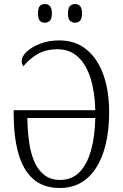

<svg xmlns="http://www.w3.org/2000/svg" viewBox="-20 -926 612 955"><path d="M278 9Q194 9 143.5 -37Q93 -83 70.5 -166Q48 -249 48 -358V-378H454Q452 -468 430.5 -536.5Q409 -605 368 -643Q327 -681 266 -681Q207 -681 166 -656.5Q125 -632 96 -596Q93 -601 90.5 -607Q88 -613 88 -623Q88 -645 112.5 -668.5Q137 -692 179.5 -708.5Q222 -725 275 -725Q355 -725 410.5 -679.5Q466 -634 494.5 -553.5Q523 -473 523 -367Q522 -190 457.5 -90.5Q393 9 278 9ZM279 -31Q337 -31 375 -69.5Q413 -108 432.5 -177Q452 -246 454 -339H116Q117 -278 124.5 -222Q132 -166 150.5 -123Q169 -80 200.5 -55.5Q232 -31 279 -31ZM353 -813Q338 -813 328 -823Q318 -833 318 -859Q318 -886 328 -896Q338 -906 353 -906Q368 -906 378 -896Q388 -886 388 -859Q388 -833 378 -823Q368 -813 353 -813ZM203 -813Q187 -813 178 -823Q169 -833 169 -859Q169 -886 178 -896Q187 -906 203 -906Q218 -906 228 -896Q238 -886 238 -859Q238 -833 228 -823Q218 -813 203 -813Z"/></svg>

Font: Noto Serif Condensed Light
Style: Regular
Weight: 300
Width: 3
Designer: Monotype Design Team
Foundry: Monotype Imaging Inc.
Version: Version 2.013